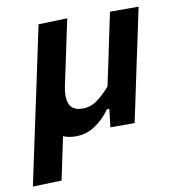

<svg xmlns="http://www.w3.org/2000/svg" viewBox="-103 -572 762 839"><g transform="rotate(-10 278.0 -153.0)"><path d="M-24.5 196Q-13 142 -1.8 89.2Q9.5 36.5 22.5 -25L75 -271Q89.5 -339 100.5 -391.8Q111.5 -444.5 123 -498L251 -502Q239.5 -448.5 228.5 -396Q217.5 -343.5 205.5 -287L189.5 -212.5Q179 -161 192 -131.5Q205 -102 250.5 -102Q285.5 -102 315 -123.8Q344.5 -145.5 372.5 -178L395.5 -286Q407.5 -343.5 418 -393.8Q428.5 -444 440 -498H567Q555.5 -443.5 544.5 -391.5Q533.5 -339.5 519 -272L498.5 -174.5Q490.5 -136.5 481 -92Q471.5 -47.5 461.5 0H354Q356.5 -20 358.8 -40Q361 -60 363.5 -80H352Q328 -43.5 287.8 -15.5Q247.5 12.5 199 12.5Q167 12.5 143.5 2Q133 51.5 123.5 97Q114 142.5 103.5 192Z"/></g></svg>

Font: Commissioner SemiBold
Style: Italic
Weight: 600
Italic angle: -12°
Designer: Kostas Bartsokas
Foundry: Kostas Bartsokas
Version: Version 1.000; ttfautohint (v1.8.3)